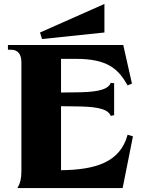

<svg xmlns="http://www.w3.org/2000/svg" viewBox="-20 -949 724 969"><path d="M68 0H599L651 -261L624 -269C586 -128 459 -92 288 -90V-413L365 -412C444 -411 524 -406 539 -364L556 -368V-529L539 -531C524 -489 444 -484 365 -483L288 -482V-652H362C524 -652 577 -601 624 -518L646 -527L602 -722H20V-698H36C70 -698 88 -676 88 -634V-84C88 -48 82 -24 68 0ZM192 -752 507 -785V-929L182 -785Z"/></svg>

Font: Sinistre Bold
Style: Regular
Weight: 900
Designer: Jules Durand
Foundry: Collletttivo
Version: Version 69.420;Glyphs 3.2 (3217)